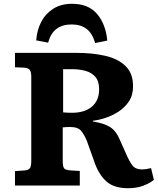

<svg xmlns="http://www.w3.org/2000/svg" viewBox="-20 -979 836 1013"><path d="M656 14Q583 14 543.5 -20Q504 -54 481 -116L439 -234Q426 -266 409 -287.5Q392 -309 350 -309Q340 -309 330 -308.5Q320 -308 311 -307V-130Q311 -102 317.5 -92Q324 -82 351 -80L401 -77V0H59V-76L111 -80Q128 -81 136.5 -90Q145 -99 145 -131V-574Q145 -596 138.5 -608Q132 -620 108 -622L59 -624V-700H385Q468 -700 535.5 -684.5Q603 -669 642.5 -630.5Q682 -592 682 -524Q682 -477 660.5 -444.5Q639 -412 606 -390.5Q573 -369 536.5 -357Q500 -345 470 -342V-338Q529 -329 561 -308.5Q593 -288 612 -242L641 -177Q663 -125 679.5 -105Q696 -85 730 -85Q748 -85 777 -92L792 -30Q768 -11 734 1.5Q700 14 656 14ZM360 -384Q427 -384 465 -416.5Q503 -449 503 -508Q503 -550 483.5 -573Q464 -596 431.5 -605Q399 -614 361 -614H313V-386Q324 -385 337.5 -384.5Q351 -384 360 -384ZM360 -959Q447 -959 492.5 -905Q538 -851 546 -765L482 -752Q467 -804 436 -827Q405 -850 358 -850Q259 -850 234 -754L171 -766Q175 -821 198 -864.5Q221 -908 262 -933.5Q303 -959 360 -959Z"/></svg>

Font: Literata 7pt
Style: Bold
Weight: 700
Designer: Latin by Veronika Burian and Jose Scaglione. Greek by Irene Vlachou. Cyrillic by Vera Evstafieva.
Foundry: TypeTogether
Version: Version 3.002